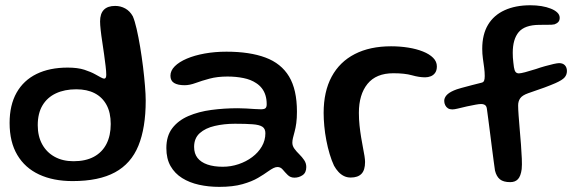

<svg xmlns="http://www.w3.org/2000/svg" viewBox="-20 -662 2195 730"><path d="M256 26.5Q182.5 26.5 128.8 1.5Q75 -23.5 45.8 -72.8Q16.5 -122 16.5 -194.5Q16.5 -262.5 43 -309.5Q69.5 -356.5 119 -380.8Q168.5 -405 237.5 -405Q275.5 -405 300.8 -396.8Q326 -388.5 342 -379.5Q353.5 -373 362.8 -368Q372 -363 376 -363Q384 -363 384 -377.5Q384 -390.5 381.5 -410.8Q379 -431 375.8 -455Q372.5 -479 368.8 -503Q365 -527 362.8 -547.5Q360.5 -568 360.5 -580.5Q360.5 -639.5 418 -639.5Q438.5 -639.5 456.2 -629.8Q474 -620 485 -600Q492.5 -582.5 499.5 -552Q506.5 -521.5 512.8 -484Q519 -446.5 523.8 -408Q528.5 -369.5 531.2 -336Q534 -302.5 534 -279.5Q534 -176 506.2 -108Q478.5 -40 417.2 -6.8Q356 26.5 256 26.5ZM259.5 -49Q305.5 -49 337 -66Q368.5 -83 384.8 -114.8Q401 -146.5 401 -190.5Q401 -234 385 -263.2Q369 -292.5 340 -307.5Q311 -322.5 270 -322.5Q225.5 -322.5 192.5 -307Q159.5 -291.5 141.5 -261.2Q123.5 -231 123.5 -186Q123.5 -144 140.5 -113.2Q157.5 -82.5 188 -65.8Q218.5 -49 259.5 -49Z M813.5 48.5Q773 48.5 736.8 40.5Q700.5 32.5 672.5 15Q644.5 -2.5 628.5 -30.5Q612.5 -58.5 612.5 -99Q612.5 -145 635 -174.5Q657.5 -204 696.2 -220.8Q735 -237.5 783.5 -244Q832 -250.5 884 -250.5Q900 -250.5 916.5 -249.5Q933 -248.5 947.8 -247.5Q962.5 -246.5 972 -246.5Q985 -246.5 989.5 -250.8Q994 -255 994 -265.5Q994 -285 989.2 -300Q984.5 -315 975.5 -326.5Q966.5 -338 954 -346Q934 -359.5 905.8 -365.2Q877.5 -371 845 -371Q806.5 -371 776.8 -363Q747 -355 724 -346.5Q701 -338 682 -338Q656 -338 642 -346.5Q628 -355 628 -374Q628 -393.5 644.5 -410Q661 -426.5 690.2 -439Q719.5 -451.5 758.2 -458.5Q797 -465.5 841 -465.5Q929.5 -465.5 989.2 -443.2Q1049 -421 1079 -371.2Q1109 -321.5 1109 -237.5Q1109 -212.5 1106.5 -194Q1104 -175.5 1100.2 -161.8Q1096.5 -148 1094 -138Q1091.5 -128 1091.5 -119.5Q1091.5 -107.5 1099.2 -96.8Q1107 -86 1117.8 -75.5Q1128.5 -65 1136.5 -53.2Q1144.5 -41.5 1144.5 -27Q1144.5 -5.5 1130.5 4Q1116.5 13.5 1099.5 13.5Q1084 13.5 1073.8 3.2Q1063.5 -7 1055.2 -17Q1047 -27 1035 -27Q1028 -27 1019.8 -23Q1011.5 -19 999.5 -10.5Q984.5 0.5 961.2 14.2Q938 28 902 38.2Q866 48.5 813.5 48.5ZM827 -28Q858 -28 887 -37.8Q916 -47.5 939 -64.8Q962 -82 975.5 -105.2Q989 -128.5 989 -155.5Q989 -172.5 977.8 -180Q966.5 -187.5 941 -189.5Q915.5 -191.5 873.5 -191.5Q832 -191.5 796.5 -183.2Q761 -175 739.5 -155.8Q718 -136.5 718 -103.5Q718 -78 731 -61.5Q744 -45 768.5 -36.5Q793 -28 827 -28Z M1313.5 13Q1299 13 1287.5 7.2Q1276 1.5 1266.8 -8.5Q1257.5 -18.5 1250 -32Q1241 -51 1233.5 -76Q1226 -101 1220.8 -128.2Q1215.5 -155.5 1213 -182.5Q1210.5 -209.5 1210.5 -232.5Q1210.5 -314 1241 -370.5Q1271.5 -427 1329 -456.5Q1386.5 -486 1467 -486Q1501 -486 1532.2 -481Q1563.5 -476 1588 -466.2Q1612.5 -456.5 1626.8 -442.2Q1641 -428 1641 -409.5Q1641 -394.5 1634.5 -385.2Q1628 -376 1617.8 -372Q1607.5 -368 1596.5 -368Q1573.5 -368 1546.2 -375.8Q1519 -383.5 1475.5 -383.5Q1410 -383.5 1377.2 -343Q1344.5 -302.5 1344.5 -233Q1344.5 -208 1347 -184.8Q1349.5 -161.5 1353 -140.2Q1356.5 -119 1360 -101Q1363.5 -83 1365.8 -69Q1368 -55 1368 -46Q1368 -15 1354.2 -1Q1340.5 13 1313.5 13Z M1920 30.5Q1894 30.5 1880.8 19.8Q1867.5 9 1862 -13.5Q1860 -27 1857 -49.5Q1854 -72 1850.5 -99.2Q1847 -126.5 1843.5 -154.5Q1840 -182.5 1836.8 -206.5Q1833.5 -230.5 1831.5 -246Q1830.5 -257.5 1824.8 -262Q1819 -266.5 1809 -266.5Q1802 -266.5 1789.2 -264.2Q1776.5 -262 1755.5 -257.5Q1733.5 -252.5 1720.5 -249.2Q1707.5 -246 1699.5 -246Q1690 -246 1683.2 -250.2Q1676.5 -254.5 1672.8 -262Q1669 -269.5 1669 -278.5Q1669 -289.5 1677.5 -299.5Q1686 -309.5 1705.5 -318Q1714 -322 1733.8 -327.5Q1753.5 -333 1775 -338.5Q1796.5 -344 1810.5 -347.5Q1818 -349 1820.5 -355Q1823 -361 1823 -373Q1823 -388 1820.8 -404.8Q1818.5 -421.5 1816 -439.5Q1813.5 -457.5 1813.5 -476.5Q1813.5 -531 1835.5 -567.8Q1857.5 -604.5 1898.8 -623.2Q1940 -642 1996.5 -642Q2018.5 -642 2038.5 -638.8Q2058.5 -635.5 2074.2 -629.2Q2090 -623 2099 -614.2Q2108 -605.5 2108 -594.5Q2108 -584.5 2103 -578.8Q2098 -573 2088.5 -569.5Q2079 -567.5 2064.2 -567.8Q2049.5 -568 2030 -567.5Q1975 -567 1952.2 -540Q1929.5 -513 1929.5 -461Q1929.5 -453 1930 -443.2Q1930.5 -433.5 1931.8 -424.2Q1933 -415 1934 -406.5Q1936 -393.5 1940.5 -388.2Q1945 -383 1953 -383Q1959.5 -383 1976.8 -387.5Q1994 -392 2017.5 -399.5Q2034.5 -405.5 2052.5 -410.5Q2070.5 -415.5 2085 -418.8Q2099.5 -422 2106 -422Q2120 -422 2127.8 -413.8Q2135.5 -405.5 2135.5 -392Q2135.5 -378 2126.8 -367.8Q2118 -357.5 2092 -346Q2075 -338.5 2050 -329.2Q2025 -320 1988 -307.5Q1965.5 -299.5 1957.8 -288.2Q1950 -277 1950 -261Q1950 -247 1951.8 -223Q1953.5 -199 1956 -170.2Q1958.5 -141.5 1960.8 -112.2Q1963 -83 1964 -58.5Q1965 -34 1963.5 -19Q1960 7.5 1949.5 19Q1939 30.5 1920 30.5Z"/></svg>

Font: Gluten Thin
Style: Regular
Weight: 400
Version: Version 1.300